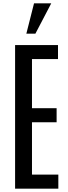

<svg xmlns="http://www.w3.org/2000/svg" viewBox="-20 -1129 409 1149"><path d="M70.3 0H329.1V-84H171.4V-397.5H318.8V-481.4H171.4V-775.4H327.1V-859.4H70.3ZM137.7 -927.7H191.9L286.6 -1108.9H183.6Z"/></svg>

Font: Antonio
Style: Regular
Weight: 400
Designer: Vernon Adams
Foundry: Vernon Adams
Version: Version 1.002